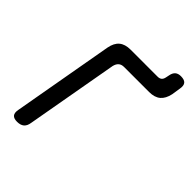

<svg xmlns="http://www.w3.org/2000/svg" viewBox="-233 -948 1082 1082"><g transform="rotate(45 307.5 -407.5)"><path d="M96 10Q70 10 59.5 -2.5Q49 -15 54 -42L161 -646Q169 -689 193.5 -709.5Q218 -730 261 -730H477Q492 -730 501 -737.5Q510 -745 513 -761L517 -780Q521 -803 533.5 -814Q546 -825 568 -825Q596 -825 607 -812Q618 -799 613 -771L605 -719Q596 -676 571.5 -655.5Q547 -635 504 -635H305Q284 -635 272 -624.5Q260 -614 255 -593L157 -42Q153 -15 138 -2.5Q123 10 96 10Z"/></g></svg>

Font: Maple Mono Medium
Style: Italic
Weight: 500
Italic angle: -10°
Monospace: yes
Designer: subframe7536
Version: Version 7.000